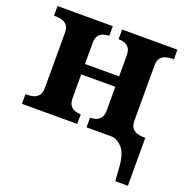

<svg xmlns="http://www.w3.org/2000/svg" viewBox="-132 -657 956 989"><g transform="rotate(20 345.5 -163.0)"><path d="M600 137Q595 62 566.5 31Q538 0 506 0H371V-53H373Q387 -53 402 -57.5Q417 -62 428 -76Q439 -90 439 -118V-247H252V-118Q252 -90 263 -76Q274 -62 289.5 -57.5Q305 -53 318 -53H320V0H17V-53H29Q44 -53 60.5 -57.5Q77 -62 88.5 -76Q100 -90 100 -118V-418Q100 -447 88.5 -460.5Q77 -474 60.5 -478.5Q44 -483 29 -483H17V-536H320V-483H318Q305 -483 289.5 -478.5Q274 -474 263 -460.5Q252 -447 252 -418V-304H439V-418Q439 -447 428 -460.5Q417 -474 402 -478.5Q387 -483 373 -483H371V-536H674V-483H662Q648 -483 631 -478.5Q614 -474 602.5 -460.5Q591 -447 591 -418V-118Q591 -90 602.5 -76Q614 -62 631 -57.5Q648 -53 662 -53H674V210H605Z"/></g></svg>

Font: NotoSerif-Bold
Style: Regular
Weight: 700
Designer: Monotype Design Team
Foundry: Monotype Imaging Inc.
Version: Version 2.007; ttfautohint (v1.8) -l 8 -r 50 -G 200 -x 14 -D